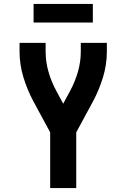

<svg xmlns="http://www.w3.org/2000/svg" viewBox="-20 -952 640 972"><path d="M234 0V-282L149 -439Q118 -497 98.5 -561Q79 -625 79 -691V-735H211V-691Q211 -639 225.5 -588.5Q240 -538 265 -492L300 -427L335 -492Q360 -538 374.5 -588.5Q389 -639 389 -691V-735H521V-691Q521 -625 501.5 -561Q482 -497 451 -439L366 -282V0ZM150 -838V-932H450V-838Z"/></svg>

Font: Iosevka Curly XBdEx
Style: Regular
Weight: 800
Width: 7
Monospace: yes
Designer: Belleve Invis
Foundry: Belleve Invis
Version: Version 11.1.0; ttfautohint (v1.8.3)